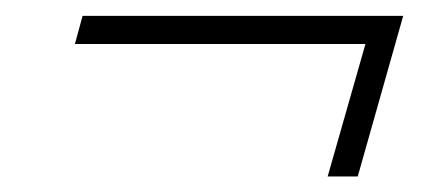

<svg xmlns="http://www.w3.org/2000/svg" viewBox="-20 -324 557 242"><path d="M393 -101.6 440.6 -268.5H74.4L84.1 -304H488.2L430.9 -101.6Z"/></svg>

Font: Playfair 5pt SemiExpanded Light 12pt
Style: Italic
Weight: 300
Italic angle: -15.6°
Version: Version 2.000;gftools[0.9.28]